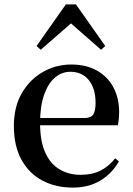

<svg xmlns="http://www.w3.org/2000/svg" viewBox="-20 -836 602 872"><path d="M311 16Q233 16 172.5 -16Q112 -48 77.5 -110.5Q43 -173 43 -264Q43 -351 79.5 -413.5Q116 -476 175.5 -509.5Q235 -543 303 -543Q373 -543 422 -514.5Q471 -486 496 -437.5Q521 -389 521 -328Q521 -292 515 -267H93V-300H364Q393 -300 403.5 -316Q414 -332 414 -369Q414 -434 383.5 -472Q353 -510 299 -510Q261 -510 230 -484Q199 -458 180.5 -406Q162 -354 162 -277Q162 -195 185.5 -143Q209 -91 251 -66.5Q293 -42 346 -42Q399 -42 437 -61.5Q475 -81 503 -117L520 -103Q488 -47 435 -15.5Q382 16 311 16ZM439 -610 269 -759H336L165 -610L146 -627L279 -816H325L458 -627Z"/></svg>

Font: Noto Serif TC SemiBold
Style: Regular
Weight: 600
Version: Version 2.002-H1;hotconv 1.1.0;makeotfexe 2.6.0